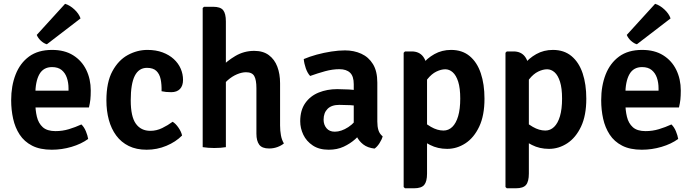

<svg xmlns="http://www.w3.org/2000/svg" viewBox="-20 -771 3630 1006"><path d="M117 -208V-296H339V-308Q339 -338.5 330.2 -363.8Q321.5 -389 302.8 -404.2Q284 -419.5 252.5 -419.5Q207.5 -419.5 186.2 -381.8Q165 -344 165 -273.5V-236Q165 -194 173.2 -159.5Q181.5 -125 204.2 -104.5Q227 -84 271 -84Q307 -84 341 -94.2Q375 -104.5 406.5 -119Q421 -105 430 -83.2Q439 -61.5 442 -43Q405.5 -16.5 354.8 -1.5Q304 13.5 251.5 13.5Q189.5 13.5 148.2 -7.8Q107 -29 83 -65.8Q59 -102.5 48.8 -149Q38.5 -195.5 38.5 -246Q38.5 -321 61.8 -380.5Q85 -440 132.2 -474.8Q179.5 -509.5 253 -509.5Q318.5 -509.5 363.5 -481.2Q408.5 -453 432 -404.8Q455.5 -356.5 455.5 -296.5Q455.5 -269 453.5 -249.8Q451.5 -230.5 446 -208ZM321 -751Q346 -743.5 369.8 -721.5Q393.5 -699.5 402 -674.5L225.5 -539Q209.5 -543.5 194.5 -557.2Q179.5 -571 172.5 -588Z M826.5 -293Q827.5 -328 821.8 -355.8Q816 -383.5 799.2 -399.5Q782.5 -415.5 750 -415.5Q707.5 -415.5 686.2 -373.8Q665 -332 665 -245.5Q665 -160 691.8 -122.8Q718.5 -85.5 768 -85.5Q800 -85.5 829.8 -100Q859.5 -114.5 884.5 -133Q900.5 -123.5 915.2 -102Q930 -80.5 934 -61Q901 -27.5 851.8 -7Q802.5 13.5 748.5 13.5Q694.5 13.5 654.8 -6Q615 -25.5 589 -60.8Q563 -96 550.2 -143.2Q537.5 -190.5 537.5 -245.5Q537.5 -340 569 -398Q600.5 -456 649.8 -482.8Q699 -509.5 752.5 -509.5Q797 -509.5 831.8 -496.5Q866.5 -483.5 890.5 -461.5Q914.5 -439.5 926.8 -411.2Q939 -383 939 -352.5Q939 -321.5 923 -304.8Q907 -288 877 -288Q862 -288 850.2 -289.2Q838.5 -290.5 826.5 -293Z M1163.5 0Q1137.5 4.5 1102.5 4.5Q1071 4.5 1042 0V-729L1049 -735.5H1096.5Q1135 -735.5 1149.2 -717.8Q1163.5 -700 1163.5 -658.5ZM1447.5 -113.5Q1447.5 -86 1452 -61.8Q1456.5 -37.5 1467.5 -19.5Q1454 -8 1433.5 -0.5Q1413 7 1390 7Q1353 7 1338.2 -13Q1323.5 -33 1323.5 -70.5V-308.5Q1323.5 -352.5 1312.2 -372.5Q1301 -392.5 1269 -392.5Q1247.5 -392.5 1221.8 -381.8Q1196 -371 1172.5 -350.2Q1149 -329.5 1133.5 -299.5V-413.5Q1167 -450.5 1212.8 -477.5Q1258.5 -504.5 1312 -504.5Q1358.5 -504.5 1388.5 -482.2Q1418.5 -460 1433 -421.8Q1447.5 -383.5 1447.5 -334.5Z M1553 -135.5Q1553 -193.5 1579.5 -231Q1606 -268.5 1650 -286.2Q1694 -304 1747 -304Q1773 -304 1808 -302.2Q1843 -300.5 1872 -294V-213Q1847 -218.5 1815 -220Q1783 -221.5 1757.5 -221.5Q1717 -221.5 1696.2 -200.5Q1675.5 -179.5 1675.5 -144Q1675.5 -117.5 1690.8 -99.2Q1706 -81 1734 -81Q1768 -81 1805 -105Q1842 -129 1867 -174L1885.5 -86.5Q1866.5 -64.5 1840.8 -41.5Q1815 -18.5 1780.8 -2.5Q1746.5 13.5 1702.5 13.5Q1652 13.5 1618.8 -8.8Q1585.5 -31 1569.2 -65.2Q1553 -99.5 1553 -135.5ZM1985 -56.5Q1980.5 -39.5 1968.2 -20.5Q1956 -1.5 1942.5 7.5Q1906 3.5 1883 -14.5Q1860 -32.5 1848.2 -57.8Q1836.5 -83 1833.5 -109.5V-330Q1833.5 -371.5 1814.2 -390Q1795 -408.5 1758 -408.5Q1722.5 -408.5 1683.2 -397.8Q1644 -387 1605 -373Q1591 -388 1582.2 -413.2Q1573.5 -438.5 1571.5 -461.5Q1602 -474.5 1639.5 -484.8Q1677 -495 1715.8 -501Q1754.5 -507 1787.5 -507Q1834.5 -507 1873 -489.5Q1911.5 -472 1934.2 -435Q1957 -398 1957 -338V-134Q1957 -108 1962.8 -89Q1968.5 -70 1985 -56.5Z M2137 -501.5Q2176.5 -501.5 2197 -474.5Q2217.5 -447.5 2217.5 -400V138.5Q2217.5 180 2202.8 197.8Q2188 215.5 2149.5 215.5H2102L2095 209V-494.5L2102 -501.5ZM2518.5 -254Q2518.5 -166 2491 -107.8Q2463.5 -49.5 2418.8 -20.2Q2374 9 2323 9Q2273.5 9 2233.5 -11.5Q2193.5 -32 2159 -55L2176.5 -148.5Q2205 -125.5 2238.2 -106.2Q2271.5 -87 2304 -87Q2330 -87 2349.8 -106Q2369.5 -125 2380.5 -162.2Q2391.5 -199.5 2391.5 -254.5Q2391.5 -309 2380.8 -342.8Q2370 -376.5 2352.2 -392.2Q2334.5 -408 2313 -408Q2291.5 -408 2266.5 -396Q2241.5 -384 2219.2 -356Q2197 -328 2184 -279.5L2157.5 -361Q2165 -397.5 2191 -431.5Q2217 -465.5 2256.2 -487.5Q2295.5 -509.5 2343.5 -509.5Q2402 -509.5 2441 -477Q2480 -444.5 2499.2 -387Q2518.5 -329.5 2518.5 -254Z M2670.5 -501.5Q2710 -501.5 2730.5 -474.5Q2751 -447.5 2751 -400V138.5Q2751 180 2736.2 197.8Q2721.5 215.5 2683 215.5H2635.5L2628.5 209V-494.5L2635.5 -501.5ZM3052 -254Q3052 -166 3024.5 -107.8Q2997 -49.5 2952.2 -20.2Q2907.5 9 2856.5 9Q2807 9 2767 -11.5Q2727 -32 2692.5 -55L2710 -148.5Q2738.5 -125.5 2771.8 -106.2Q2805 -87 2837.5 -87Q2863.5 -87 2883.2 -106Q2903 -125 2914 -162.2Q2925 -199.5 2925 -254.5Q2925 -309 2914.2 -342.8Q2903.5 -376.5 2885.8 -392.2Q2868 -408 2846.5 -408Q2825 -408 2800 -396Q2775 -384 2752.8 -356Q2730.5 -328 2717.5 -279.5L2691 -361Q2698.5 -397.5 2724.5 -431.5Q2750.5 -465.5 2789.8 -487.5Q2829 -509.5 2877 -509.5Q2935.5 -509.5 2974.5 -477Q3013.5 -444.5 3032.8 -387Q3052 -329.5 3052 -254Z M3208.5 -208V-296H3430.5V-308Q3430.5 -338.5 3421.8 -363.8Q3413 -389 3394.2 -404.2Q3375.5 -419.5 3344 -419.5Q3299 -419.5 3277.8 -381.8Q3256.5 -344 3256.5 -273.5V-236Q3256.5 -194 3264.8 -159.5Q3273 -125 3295.8 -104.5Q3318.5 -84 3362.5 -84Q3398.5 -84 3432.5 -94.2Q3466.5 -104.5 3498 -119Q3512.5 -105 3521.5 -83.2Q3530.5 -61.5 3533.5 -43Q3497 -16.5 3446.2 -1.5Q3395.5 13.5 3343 13.5Q3281 13.5 3239.8 -7.8Q3198.5 -29 3174.5 -65.8Q3150.5 -102.5 3140.2 -149Q3130 -195.5 3130 -246Q3130 -321 3153.2 -380.5Q3176.5 -440 3223.8 -474.8Q3271 -509.5 3344.5 -509.5Q3410 -509.5 3455 -481.2Q3500 -453 3523.5 -404.8Q3547 -356.5 3547 -296.5Q3547 -269 3545 -249.8Q3543 -230.5 3537.5 -208ZM3412.5 -751Q3437.5 -743.5 3461.2 -721.5Q3485 -699.5 3493.5 -674.5L3317 -539Q3301 -543.5 3286 -557.2Q3271 -571 3264 -588Z"/></svg>

Font: Signika Negative Light SemiBold
Style: Regular
Weight: 600
Version: Version 2.001